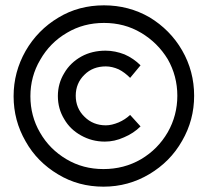

<svg xmlns="http://www.w3.org/2000/svg" viewBox="-20 -709 780 720"><path d="M541 -644C489 -674 432 -689 370 -689C307 -689 250 -674 199 -643C147 -612 106 -570 76 -518C46 -465 31 -409 31 -348C31 -287 46 -231 76 -179C105 -127 146 -86 198 -55C249 -24 306 -9 368 -9C431 -9 488 -25 540 -56C592 -87 633 -128 663 -181C693 -233 708 -289 708 -350C708 -411 693 -468 663 -520C633 -572 592 -613 541 -644ZM231 -586C273 -611 319 -623 370 -623C421 -623 467 -611 509 -586C551 -561 584 -528 609 -487C633 -445 645 -399 645 -350C645 -301 633 -255 609 -213C584 -170 551 -137 509 -112C466 -87 419 -75 368 -75C317 -75 271 -87 229 -112C187 -137 154 -170 130 -212C106 -253 94 -299 94 -348C94 -397 106 -443 131 -485C155 -527 188 -561 231 -586ZM425 -449C441 -441 455 -430 468 -417L507 -464C490 -481 470 -495 447 -505C424 -514 400 -519 376 -519C343 -519 312 -512 285 -497C258 -482 236 -461 221 -435C205 -409 197 -380 197 -349C197 -317 205 -288 221 -262C236 -236 257 -216 284 -201C311 -186 340 -178 373 -178C397 -178 421 -183 445 -194C469 -204 490 -218 507 -235L468 -278C455 -266 441 -257 425 -250C408 -243 392 -239 377 -239C345 -239 318 -250 297 -271C275 -292 264 -319 264 -350C264 -381 275 -408 297 -429C318 -450 345 -460 377 -460C393 -460 409 -456 425 -449Z"/></svg>

Font: Argentum Sans Medium
Style: Regular
Weight: 500
Designer: Julieta Ulanovsky
Foundry: Julieta Ulanovsky
Version: Version 5.001;January 29, 2019;FontCreator 11.5.0.2425 64-bi